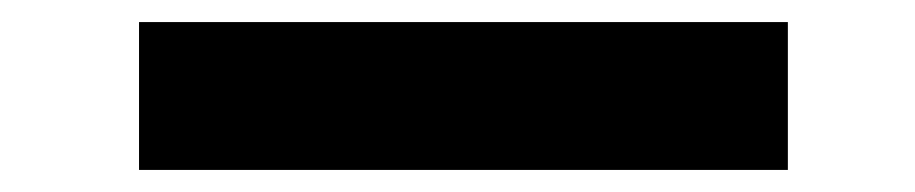

<svg xmlns="http://www.w3.org/2000/svg" viewBox="-20 21 829 174"><path d="M106 41H694V175H106Z"/></svg>

Font: Parkinsans SemiBold
Style: Regular
Weight: 600
Designer: Red Stone, Indian Type Foundry
Foundry: Indian Type Foundry
Version: Version 1.000